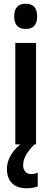

<svg xmlns="http://www.w3.org/2000/svg" viewBox="-20 -773 275 1028"><path d="M118 -753Q179 -753 179 -685Q179 -618 118 -618Q56 -618 56 -685Q56 -753 118 -753ZM173 -543V0H62V-543ZM104 112Q104 133 115.5 146Q127 159 147 159Q160 159 168 156.5Q176 154 182 151V225Q172 229 157.5 232Q143 235 124 235Q70 235 43.5 207Q17 179 17 131Q17 91 41 53Q65 15 104 -11L164 0Q132 33 118 59.5Q104 86 104 112Z"/></svg>

Font: Noto Sans Gujarati UI ExtraCondensed SemiBold
Style: Regular
Weight: 600
Width: 2
Designer: Jelle Bosma - Monotype Design Team, Universal Thirst
Foundry: Monotype Imaging Inc.
Version: Version 2.106; ttfautohint (v1.8.4.7-5d5b)